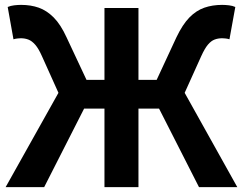

<svg xmlns="http://www.w3.org/2000/svg" viewBox="-20 -774 1005 794"><path d="M3.2 0 221.7 -390.1 153.6 -541.4Q139.4 -573.5 125.5 -589.2Q111.7 -604.9 97.4 -610.3Q83.1 -615.8 66.3 -615.8Q62.3 -615.8 53.4 -615Q44.6 -614.3 35.7 -611.5L11.8 -745.1Q23.8 -750.3 38.5 -752Q53.2 -753.8 67.2 -753.8Q107.4 -753.8 140.4 -742.2Q173.3 -730.5 202 -701.8Q230.8 -673 255.2 -619.7L337.7 -443.8H412V-740.8H552.6V-443.8H627.9L709.6 -619.7Q735.1 -673 763.3 -701.8Q791.5 -730.5 825 -742.2Q858.4 -753.8 898.4 -753.8Q912.4 -753.8 927.1 -752Q941.8 -750.3 953.1 -745.1L928.9 -611.5Q920.2 -614.3 911.8 -615Q903.3 -615.8 898.3 -615.8Q881.5 -615.8 867.2 -610.3Q852.9 -604.9 839.7 -589.2Q826.5 -573.5 812 -541.4L743.7 -390.1L961.4 0H803L637.7 -325H552.6V0H412V-325H327.9L162.6 0Z"/></svg>

Font: Noto Sans TC Thin
Style: Regular
Weight: 100
Designer: Ryoko NISHIZUKA 西塚涼子 (kana, bopomofo & ideographs); Paul D. Hunt (Latin, Greek & Cyrillic); Sandoll Communications 산돌커뮤니
Foundry: Adobe
Version: Version 2.004-H2;hotconv 1.0.118;makeotfexe 2.5.65603